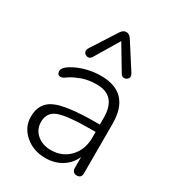

<svg xmlns="http://www.w3.org/2000/svg" viewBox="-182 -861 889 976"><g transform="rotate(30 262.0 -373.5)"><path d="M235 7Q164 7 115.5 -34.5Q67 -76 66 -137Q65 -218 130.5 -248.5Q196 -279 369 -279H401V-236H371Q226 -236 175 -217Q124 -198 124 -142Q124 -98 156.5 -70Q189 -42 238 -42Q305 -42 347.5 -87Q390 -132 390 -202V-318Q390 -448 276 -448Q226 -448 189.5 -434.5Q153 -421 133 -408Q122 -400 113 -394.5Q104 -389 96 -389Q75 -389 75 -412Q75 -433 110 -454Q145 -475 188 -486Q231 -497 272 -497Q444 -497 444 -314V-24Q444 4 417 4Q405 4 397.5 -3.5Q390 -11 390 -24V-129L402 -123Q386 -60 341 -26.5Q296 7 235 7ZM187 -559Q178 -544 164 -545.5Q150 -547 143 -558.5Q136 -570 146 -586L241 -734Q247 -743 254.5 -748.5Q262 -754 272 -754Q290 -754 303 -734L398 -586Q408 -570 401 -558.5Q394 -547 380 -545.5Q366 -544 357 -559L272 -701Z"/></g></svg>

Font: Nunito VF Beta Light
Style: Regular
Weight: 300
Designer: Vernon Adams
Foundry: newtypography
Version: Version 3.001